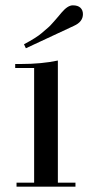

<svg xmlns="http://www.w3.org/2000/svg" viewBox="-20 -700 336 720"><path d="M211 -653Q234 -680 253 -680Q272 -680 281.5 -671Q291 -662 291 -647Q291 -618 257 -603L77 -519L70 -534Q117 -559 136.5 -576Q156 -593 161.5 -597.5Q167 -602 177 -613.5Q187 -625 189 -627Q191 -629 201 -641ZM197 -15H263V0H42V-15H108V-445H37V-460H58Q136 -460 197 -473Z"/></svg>

Font: Elsie
Style: Regular
Weight: 400
Designer: Alejandro Inler
Foundry: Alejandro Inler
Version: 1.002